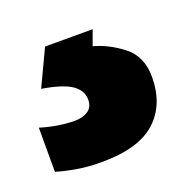

<svg xmlns="http://www.w3.org/2000/svg" viewBox="-59 -153 362 360"><g transform="rotate(-20 121.5 27.0)"><path d="M232 29Q232 84 197.5 115.5Q163 147 89 147Q61 147 38.5 143Q16 139 0 134V46Q16 51 34 54Q52 57 68 57Q84 57 94.5 50Q105 43 105 28Q105 10 88 -2Q71 -14 29 -21L63 -93H158L147 -63Q177 -55 204.5 -33.5Q232 -12 232 29Z"/></g></svg>

Font: Noto Sans Kannada UI ExtraBold
Style: Regular
Weight: 800
Designer: Jelle Bosma - Monotype Design Team
Foundry: Monotype Imaging Inc.
Version: Version 2.005; ttfautohint (v1.8.4.7-5d5b)